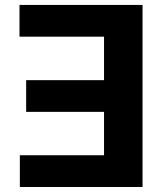

<svg xmlns="http://www.w3.org/2000/svg" viewBox="-20 -747 653 767"><path d="M549.4 -727.3V0H59.3V-126.8H395.6V-300.1H84.5V-426.8H395.6V-600.5H57.9V-727.3Z"/></svg>

Font: Inter P
Style: Bold
Weight: 700
Designer: Rasmus Andersson
Foundry: rsms
Version: Version 3.018;git-588b23468